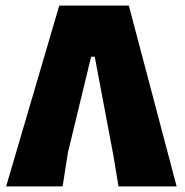

<svg xmlns="http://www.w3.org/2000/svg" viewBox="-20 -667 662 687"><path d="M441 -647 612 0H404L386 -109L319 -464H306L223 -121L204 0H2L192 -647Z"/></svg>

Font: Alegreya Sans SC Black
Style: Regular
Weight: 900
Designer: Juan Pablo del Peral
Foundry: Huerta Tipografica
Version: Version 2.007